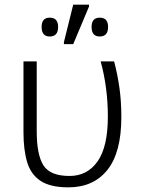

<svg xmlns="http://www.w3.org/2000/svg" viewBox="-20 -796 614 826"><path d="M274 10Q197 10 155 -17.5Q113 -45 97 -98Q81 -151 81 -227V-532H138V-231Q138 -130 167 -84.5Q196 -39 279 -39Q356 -39 400 -102Q444 -165 444 -294Q444 -419 413 -532H471Q486 -474 494 -417Q502 -360 502 -292Q502 -140 442 -65Q382 10 274 10ZM255 -606V-615L295 -776H363V-768L295 -606ZM194 -639Q159 -639 159 -680Q159 -720 194 -720Q230 -720 230 -680Q230 -639 194 -639ZM409 -639Q374 -639 374 -680Q374 -720 409 -720Q445 -720 445 -680Q445 -639 409 -639Z"/></svg>

Font: RS Noto Sans Light
Style: Regular
Weight: 300
Designer: Monotype Design Team
Foundry: Monotype Imaging Inc.
Version: Version 3.10